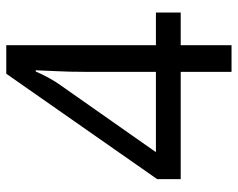

<svg xmlns="http://www.w3.org/2000/svg" viewBox="-93 -665 758 612"><g transform="rotate(-90 286.0 -359.0)"><path d="M552 -162H448V0H363V-162H21V-237L357 -718H448V-241H552ZM363 -466Q363 -518 365 -554.5Q367 -591 368 -624H364Q356 -605 344 -583Q332 -561 321 -546L107 -241H363Z"/></g></svg>

Font: Noto Sans Anatolian Hieroglyphs
Style: Regular
Weight: 400
Designer: Monotype Design Team
Foundry: Monotype Imaging Inc.
Version: Version 2.001; ttfautohint (v1.8.4.7-5d5b)